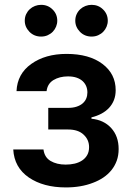

<svg xmlns="http://www.w3.org/2000/svg" viewBox="-20 -780 556 810"><path d="M257.8 10.7Q163 10.7 101.6 -31.2Q40.1 -73.5 35.9 -149.5H163.4Q167.6 -116.1 193.5 -100.9Q219.5 -85.6 257.1 -85.6Q277.3 -85.6 295.3 -89.8Q313.2 -94.1 326.7 -103.2Q340.2 -112.2 348 -126.1Q355.8 -139.9 355.8 -159.4Q355.8 -190.7 332.7 -212Q310 -233.7 267 -233.7H183.6V-324.9H267Q288 -324.9 303.4 -330.1Q318.9 -335.2 329 -344.1Q339.1 -353 343.9 -364.7Q348.7 -376.4 348.7 -389.9Q348.7 -403.8 343.8 -416Q338.8 -428.3 328.7 -437.7Q318.5 -447.1 303.1 -452.4Q287.6 -457.7 266.7 -457.7Q231.2 -457.7 205.3 -442.1Q180.4 -426.8 176.5 -395.6H49.7Q52.9 -468.4 111.9 -510.3Q171.2 -552.6 260.7 -552.6Q356.2 -552.6 412.3 -510.3Q468 -468.4 468 -399.5Q468 -376.8 460.8 -358.1Q453.5 -339.5 440.2 -325.1Q426.8 -310.7 408 -300.6Q389.2 -290.5 365.8 -284.8V-279.1Q417.6 -274.1 448.9 -240.1Q480.5 -205.6 480.5 -151.3Q480.5 -124.6 472.7 -102.6Q464.8 -80.6 450.5 -62.7Q436.1 -44.7 416.2 -31.2Q396.3 -17.8 372.5 -8.9Q322.4 10.7 257.8 10.7ZM153.4 -625.7Q124.3 -625.7 104.4 -645.6Q84.5 -666.2 84.5 -692.5Q84.5 -707.7 90.2 -720Q95.9 -732.2 105.5 -741.1Q115.1 -750 127.5 -754.8Q139.9 -759.6 153.4 -759.6Q182.2 -759.6 201.7 -740.1Q221.6 -720.9 221.6 -692.5Q221.6 -679.7 216.6 -667.6Q211.6 -655.5 202.8 -646.3Q193.9 -637.1 181.3 -631.4Q168.7 -625.7 153.4 -625.7ZM366.5 -625.7Q337.4 -625.7 317.5 -645.6Q297.6 -666.2 297.6 -692.5Q297.6 -707.7 303.3 -720Q308.9 -732.2 318.5 -741.1Q328.1 -750 340.6 -754.8Q353 -759.6 366.5 -759.6Q395.2 -759.6 414.8 -740.1Q434.7 -720.9 434.7 -692.5Q434.7 -679.7 429.7 -667.6Q424.7 -655.5 415.8 -646.3Q407 -637.1 394.4 -631.4Q381.7 -625.7 366.5 -625.7Z"/></svg>

Font: Linik Sans SemiBold
Style: Regular
Weight: 600
Designer: Fonts by Rasmus Andersson / Changes by Cristiano Sobral with parts from Marc Monis
Foundry: rsms
Version: Version 3.020; ttfautohint (v1.6)